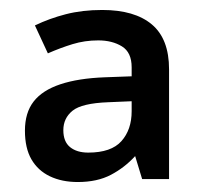

<svg xmlns="http://www.w3.org/2000/svg" viewBox="-20 -742 406 385"><path d="M185 -722Q250 -722 284.5 -693Q319 -664 319 -603V-383H265L251 -429Q230 -406 202.5 -391.5Q175 -377 136 -377Q104 -377 80 -388.5Q56 -400 43 -422.5Q30 -445 30 -480Q30 -516 47.5 -538.5Q65 -561 101 -573Q137 -585 190 -587L244 -589V-607Q244 -637 224.5 -649Q205 -661 177 -661Q150 -661 125.5 -653.5Q101 -646 76 -635L50 -691Q79 -705 112 -713.5Q145 -722 185 -722ZM197 -537Q144 -535 125.5 -520Q107 -505 107 -481Q107 -458 120.5 -447Q134 -436 157 -436Q203 -436 223.5 -459Q244 -482 244 -519V-539Z"/></svg>

Font: Noto Sans Oriya Medium
Style: Regular
Weight: 500
Version: Version 2.003